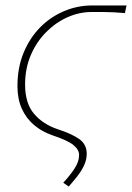

<svg xmlns="http://www.w3.org/2000/svg" viewBox="-20 -498 484 704"><path d="M232 186 212 172Q236 146 253 120.5Q270 95 270 70Q270 51 249.5 34Q229 17 172 -2Q134 -15 105 -39.5Q76 -64 60 -99.5Q44 -135 44 -182Q44 -250 66.5 -304.5Q89 -359 127 -397.5Q165 -436 214.5 -457Q264 -478 318 -478H444L438 -450Q415 -452 396 -453Q377 -454 358 -454Q339 -454 316 -454Q271 -454 228 -435Q185 -416 149.5 -380.5Q114 -345 93 -296Q72 -247 72 -188Q72 -119 105 -80.5Q138 -42 192 -24Q242 -8 270 11.5Q298 31 298 66Q298 88 288 109Q278 130 262.5 149.5Q247 169 232 186Z"/></svg>

Font: Source Sans 3 ExtraLight
Style: Italic
Weight: 250
Italic angle: -11°
Designer: Paul D. Hunt
Foundry: Adobe
Version: Version 3.046;hotconv 1.0.118;makeotfexe 2.5.65603